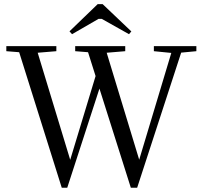

<svg xmlns="http://www.w3.org/2000/svg" viewBox="-20 -884 971 920"><path d="M325.2 -720.2 313 -733.9 448.2 -864.3H471.7L609.4 -733.4L598.1 -720.2L467.8 -793.5H452.1ZM275.9 15.6 71.8 -633.8 10.3 -638.7V-663.1H250V-638.7L160.6 -631.3L316.4 -118.2L438 -519.5L401.9 -633.8L340.3 -638.7V-663.1H580.1V-638.7L491.2 -631.3L647 -118.7L800.8 -630.4L717.3 -638.7V-663.1H920.9V-638.7L848.1 -631.8L637.2 15.6H606.9L456.5 -459.5L302.2 15.6Z"/></svg>

Font: Elstob 18pt
Style: Regular
Weight: 400
Designer: Peter S. Baker
Version: Version 1.015